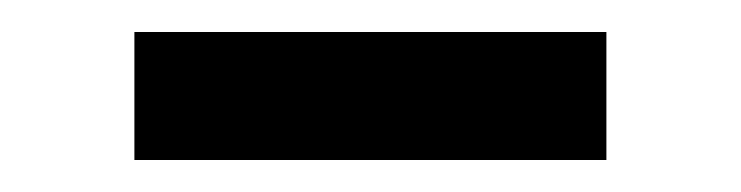

<svg xmlns="http://www.w3.org/2000/svg" viewBox="-20 -333 463 120"><path d="M64 -233V-313H359V-233Z"/></svg>

Font: IngvarSans
Style: Regular
Weight: 500
Version: Version 3.000